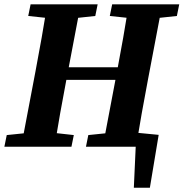

<svg xmlns="http://www.w3.org/2000/svg" viewBox="-22 -677 847 886"><path d="M549 0H657.5L606.7 -53.7L595.6 189.4H669.6L710.2 -54.7L559.1 -69.3L549 0ZM-1.8 0H307.7L318.6 -53.7L183.7 -68.7H154.9L9.1 -53.7L-1.8 0ZM75.7 0H229.4C246.1 -103 264.8 -207 284.6 -310.7L350.4 -657H196.3C179.6 -554 161.3 -450 141.6 -347L75.7 0ZM108.3 -603.3 249.5 -588.3H278.6L417.7 -603.3L428.6 -657H119.2L108.3 -603.3ZM222.1 -308.5H598.6L600.8 -366.7H224.9L222.1 -308.5ZM374.7 0H684.1L695 -53.7L560.1 -68.7H531.3L385.5 -53.7L374.7 0ZM452.2 0H605.8C622.5 -103 641.3 -207 661 -310.7L726.8 -657H572.4C555.7 -554 537.7 -450 518 -347L452.2 0ZM484.7 -603.3 625.9 -588.3H655L794.2 -603.3L805.1 -657H495.6L484.7 -603.3Z"/></svg>

Font: Source Serif Variable
Style: Italic
Weight: 389
Italic angle: -12°
Designer: Frank Grießhammer
Foundry: Adobe Systems Incorporated
Version: Version 3.001;hotconv 1.0.111;makeotfexe 2.5.65597